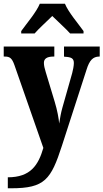

<svg xmlns="http://www.w3.org/2000/svg" viewBox="-22 -786 556 1032"><path d="M92 -619V-606H164C185 -631 231 -672 259 -700C285 -674 337 -627 355 -606H427V-619C400 -657 345 -721 327 -766H192C174 -721 119 -657 92 -619ZM20 167V226H38C219 226 252 179 311 -3L443 -411C459 -463 478 -481 510 -482H514V-536H322V-482L326 -481C361 -479 375 -473 375 -447C375 -433 370 -407 366 -393L313 -206C306 -181 301 -154 296 -122C294 -149 286 -193 272 -239L224 -398C218 -417 214 -434 214 -448C214 -469 228 -482 266 -482H270V-536H-2V-482H3C30 -482 42 -475 56 -435L211 9C184 102 142 167 20 167Z"/></svg>

Font: Noto Serif Devanagari Condensed ExtraBold
Style: Regular
Weight: 800
Width: 3
Designer: Universal Thirst, Indian Type Foundry and the Monotype Design Team
Foundry: Monotype Imaging Inc.
Version: Version 2.004